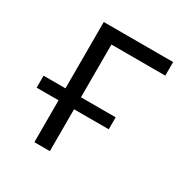

<svg xmlns="http://www.w3.org/2000/svg" viewBox="-167 -873 985 1016"><g transform="rotate(30 325.5 -365.0)"><path d="M44.9 -253.9V-327.1H178.7V-732.4H602.5V-649.4H273.4V-327.1H485.4V-253.9H273.4V2H178.7V-253.9Z"/></g></svg>

Font: irohakakuC Regular
Style: Regular
Weight: 400
Designer: [Source Han Sans]
Ryoko NISHIZUKA Ë•øÂ°öÊ∂ºÂ≠ê (kana & ideographs); Paul D. Hunt (Latin, Greek & Cyrillic); Wenlong ZHAN
Version: Version 1.001.20160904